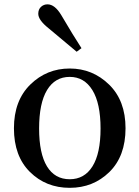

<svg xmlns="http://www.w3.org/2000/svg" viewBox="-20 -860 649 894"><path d="M304.7 14.6Q194.3 14.6 119.6 -59.1Q44.9 -132.8 44.9 -262.7Q44.9 -391.6 121.1 -466.3Q197.3 -541 304.7 -541Q411.1 -541 487.8 -466.3Q564.5 -391.6 564.5 -262.7Q564.5 -132.8 489.3 -59.1Q414.1 14.6 304.7 14.6ZM304.7 -25.4Q373 -25.4 410.6 -85.4Q448.2 -145.5 448.2 -261.7Q448.2 -378.9 410.2 -440.4Q372.1 -502 304.7 -502Q236.3 -502 199.2 -440.9Q162.1 -379.9 162.1 -261.7Q162.1 -145.5 198.7 -85.4Q235.4 -25.4 304.7 -25.4ZM359.4 -635.7 336.9 -619.1Q210.9 -724.6 206.1 -728.5Q158.2 -766.6 158.2 -795.9Q158.2 -816.4 170.9 -828.1Q183.6 -839.8 201.2 -839.8Q235.4 -839.8 265.6 -789.1Q321.3 -694.3 359.4 -635.7Z"/></svg>

Font: GenYoMin TW TTF SemiBold
Style: Regular
Weight: 600
Version: Version 1.300